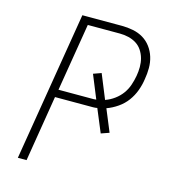

<svg xmlns="http://www.w3.org/2000/svg" viewBox="-109 -825 819 914"><g transform="rotate(15 300.0 -367.5)"><path d="M63 0 184 -735H379Q407 -735 434.5 -729.5Q462 -724 484.5 -710.5Q507 -697 523 -675.5Q539 -654 547 -628Q555 -602 555 -574Q555 -546 550 -518Q546 -489 535.5 -460.5Q525 -432 507 -407.5Q489 -383 463 -365Q437 -347 409 -337L454 -228L414 -214L367 -327Q357 -325 346 -325Q335 -325 325 -325H159L106 0ZM166 -363H325Q332 -363 338.5 -363Q345 -363 352 -364L305 -479L344 -493L393 -373Q393 -373 393.5 -373Q394 -373 394 -373V-374Q417 -382 438 -397.5Q459 -413 473.5 -433Q488 -453 496 -476.5Q504 -500 508 -523Q512 -545 512 -567.5Q512 -590 506.5 -610Q501 -630 489.5 -647.5Q478 -665 460.5 -676Q443 -687 422 -692Q401 -697 379 -697H221Z"/></g></svg>

Font: Iosevka Curly XLtExObl
Style: Regular
Weight: 200
Width: 7
Italic angle: -9°
Monospace: yes
Designer: Belleve Invis
Foundry: Belleve Invis
Version: Version 11.0.1; ttfautohint (v1.8.3)